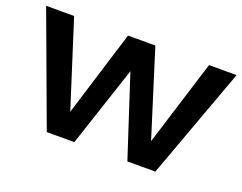

<svg xmlns="http://www.w3.org/2000/svg" viewBox="-90 -699 1091 864"><g transform="rotate(20 455.0 -266.5)"><path d="M-1 -533H133L264 -122L391 -533H522L651 -122L779 -533H911L716 0H582L456 -386L328 0H196Z"/></g></svg>

Font: Alexandria Medium
Style: Regular
Weight: 500
Designer: Mohamed Gaber
Foundry: Kief Type Foundry
Version: Version 5.100